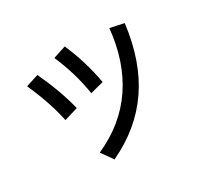

<svg xmlns="http://www.w3.org/2000/svg" viewBox="-155 -886 1271 1200"><g transform="rotate(-30 481.0 -286.5)"><path d="M343 -640 435 -670Q501 -520 529 -359L433 -334Q409 -488 343 -640ZM734 -630 833 -609Q801 -350 682 -176Q563 -2 352 97L293 14Q491 -74 601 -236.5Q711 -399 734 -630ZM107 -572 198 -601Q272 -443 308 -299L209 -269Q180 -409 107 -572Z"/></g></svg>

Font: Gmarket Sans TTF Medium
Style: Regular
Weight: 500
Designer: Creative Director : Sungho Lee; Art Director : Kiwoong Choi; Project Manager : Sori Yang, Jongwook Yoon; Font Designer :
Foundry: Sandoll Inc.
Version: Version 1.000;hotconv 1.0.109;makeotfexe 2.5.65596